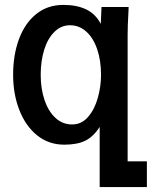

<svg xmlns="http://www.w3.org/2000/svg" viewBox="-20 -580 640 783"><path d="M242.5 10Q178.5 10 131.2 -28.2Q84 -66.5 58.8 -131.5Q33.5 -196.5 33.5 -275Q33.5 -356 57.5 -420.8Q81.5 -485.5 127.8 -522.8Q174 -560 238 -560Q293.5 -560 331.8 -541.5Q370 -523 391 -482.5L394 -551.5H504.5Q504 -546 504 -536Q500.5 -474 500.5 -439.5V78H579V183H386.5V-62.5Q361 -22.5 327.8 -6.2Q294.5 10 242.5 10ZM392 -275Q392 -333.5 376.2 -379.5Q360.5 -425.5 331.8 -451.2Q303 -477 265.5 -477Q229 -477 201.8 -450Q174.5 -423 160.2 -377Q146 -331 146 -275Q146 -219 161.2 -173Q176.5 -127 205.5 -99.8Q234.5 -72.5 274 -72.5Q313 -72.5 339.5 -103.5Q366 -134.5 379 -181.2Q392 -228 392 -275Z"/></svg>

Font: JuliaMono SemiBold
Style: Regular
Weight: 600
Monospace: yes
Designer: cormullion
Foundry: corm
Version: Version 0.055; ttfautohint (v1.8.4)